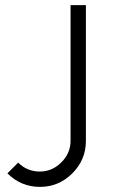

<svg xmlns="http://www.w3.org/2000/svg" viewBox="-20 -720 448 751"><path d="M256 -700V-169Q256 -121 220 -85Q184 -49 136 -49Q86 -49 51 -84L9 -42Q62 11 136 11Q210 11 263 -42Q316 -95 316 -169V-700Z"/></svg>

Font: Unageo Variable
Style: Regular
Weight: 300
Designer: Richard Sepsi
Foundry: Richard Sepsi
Version: Version 2.200